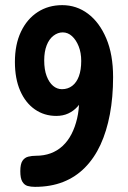

<svg xmlns="http://www.w3.org/2000/svg" viewBox="-20 -718 497 747"><path d="M116 9Q100 9 87.5 5.5Q75 2 67 -11Q59 -24 59 -52Q59 -80 67.5 -92.5Q76 -105 90 -108.5Q104 -112 120 -112Q151 -112 177 -121.5Q203 -131 223.5 -150Q244 -169 258 -196Q272 -223 280 -257Q288 -291 288 -333L303 -339Q296 -319 281 -302.5Q266 -286 245.5 -276.5Q225 -267 199 -267Q152 -267 115.5 -292.5Q79 -318 58.5 -365Q38 -412 38 -477Q38 -545 61.5 -594.5Q85 -644 126.5 -671Q168 -698 222 -698Q278 -698 322.5 -664.5Q367 -631 393.5 -568.5Q420 -506 420 -418Q420 -340 407.5 -273.5Q395 -207 371 -155Q347 -103 310.5 -66Q274 -29 225.5 -10Q177 9 116 9ZM221 -371Q244 -371 261 -384Q278 -397 287 -421.5Q296 -446 296 -481Q296 -513 286 -538Q276 -563 260 -577.5Q244 -592 224 -592Q205 -592 188 -579Q171 -566 161.5 -541.5Q152 -517 152 -483Q152 -447 161.5 -422Q171 -397 186.5 -384Q202 -371 221 -371Z"/></svg>

Font: Fredoka Condensed Medium
Style: Regular
Weight: 500
Width: 3
Designer: Ben Nathan
Foundry: Milena B. Brandão, Ben Nathan
Version: Version 2.001